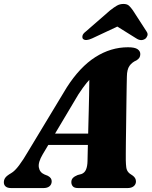

<svg xmlns="http://www.w3.org/2000/svg" viewBox="-50 -953 768 973"><path d="M166.5 -171Q142.5 -130.5 146.8 -105Q151 -79.5 175 -69L192.5 -62Q203.5 -56 207.8 -49Q212 -42 212 -34.5Q212 -18.5 201 -9.2Q190 0 171 0H6Q-12 0 -21.2 -7.8Q-30.5 -15.5 -30.5 -29Q-30.5 -42 -23.2 -52.2Q-16 -62.5 6.5 -75.5Q25 -86 47 -115.5Q69 -145 91.5 -184L288 -509.5Q354.5 -613.5 433 -663.5Q511.5 -713.5 598.5 -713.5Q633 -713.5 647 -703.8Q661 -694 661 -679Q661 -668.5 656.5 -661Q652 -653.5 641.5 -647Q619 -637.5 606.2 -619.2Q593.5 -601 593 -565.5Q592.5 -548 592 -519.5Q591.5 -491 591 -455.8Q590.5 -420.5 590 -382Q589.5 -343.5 589 -305.5Q588.5 -267.5 588 -234.5Q587.5 -201.5 587.5 -177Q587.5 -152.5 587.5 -140.5Q588 -119.5 589.8 -105.8Q591.5 -92 598.5 -82.5Q605.5 -73 622 -63.5Q639 -51.5 639 -33.5Q639 -19 627.8 -9.5Q616.5 0 596.5 0H345.5Q326.5 0 319 -8.8Q311.5 -17.5 311.5 -30Q311.5 -43 319.5 -51.2Q327.5 -59.5 343.5 -66L362.5 -71Q379 -77 386 -94Q393 -111 393.5 -136.5Q394 -154 394.5 -181.8Q395 -209.5 396 -243.8Q397 -278 397.8 -316.2Q398.5 -354.5 399.8 -393.5Q401 -432.5 401.5 -469Q402 -505.5 402.5 -537Q403 -568.5 403 -591.5L445 -580.5Q433.5 -575 419.8 -564.2Q406 -553.5 388.8 -532.5Q371.5 -511.5 347.5 -475ZM153.5 -218.5 164.5 -276H449L444 -218.5ZM594 -841.5H507.5L640.5 -758.5Q664.5 -742.5 685.5 -756Q693 -761.5 696.8 -771.8Q700.5 -782 693 -793L623.5 -900.5Q613 -915.5 603.5 -924.2Q594 -933 575.5 -933Q557 -933 542 -924.2Q527 -915.5 508 -900.5L384.5 -793Q370 -782 368 -771.8Q366 -761.5 370.5 -756Q377 -749.5 388.8 -750.2Q400.5 -751 417 -758.5Z"/></svg>

Font: Fraunces ExtraBold
Style: Italic
Weight: 800
Italic angle: -16°
Version: Version 1.000;[b76b70a41]